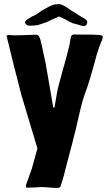

<svg xmlns="http://www.w3.org/2000/svg" viewBox="-20 -753 528 934"><path d="M217 159Q197 157 178 157Q174 157 153.5 158.5Q133 160 120 160Q109 160 108 159Q106 158 106 153Q106 147 108.5 141Q111 135 111 134L125 95Q127 91 129 84Q131 77 135 67L162 -31L84 -291Q68 -351 46.5 -437.5Q25 -524 14 -570Q12 -576 12 -577Q12 -583 22 -583Q28 -583 35.5 -582Q43 -581 51 -581L93 -582L146 -584Q162 -585 167 -580Q172 -575 176 -561Q176 -567 202 -445L226 -306L239 -230H245L256 -294Q258 -312 267.5 -346Q277 -380 279 -388Q285 -414 296 -449Q299 -461 309.5 -500Q320 -539 322 -558Q324 -577 329.5 -581.5Q335 -586 343 -585.5Q351 -585 354 -585Q441 -585 464 -583Q480 -581 480 -574Q480 -572 478 -562Q475 -556 469.5 -542Q464 -528 461 -519Q451 -489 451 -489Q416 -356 392 -294Q382 -267 370 -216.5Q358 -166 355 -152Q349 -122 341 -94Q332 -56 318 -5L296 79Q293 95 284.5 122Q276 149 275 152Q274 161 259 161Q244 162 217 159ZM361 -633 334 -640Q317 -647 299 -658L267 -673L221 -652Q202 -642 164 -631Q144 -628 126 -628Q115 -628 108.5 -633Q102 -638 102 -644Q102 -652 109 -656L136 -673Q139 -674 149.5 -679Q160 -684 184 -702Q224 -725 236 -728Q245 -732 254 -732Q258 -733 265 -733Q273 -733 279.5 -730.5Q286 -728 292 -724.5Q298 -721 303 -718Q332 -698 349 -688L370 -675Q371 -674 389.5 -663.5Q408 -653 404 -641Q400 -626 388 -626Q380 -626 361 -633Z"/></svg>

Font: Barriecito
Style: Regular
Weight: 400
Designer: Pablo Cosgaya & Sergio Jiménez
Foundry: Pablo Cosgaya & Sergio Jiménez
Version: Version 1.001